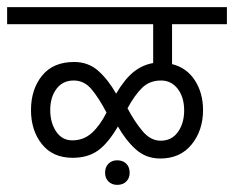

<svg xmlns="http://www.w3.org/2000/svg" viewBox="-44 -476 657 539"><path d="M0 0ZM439 -296Q480 -286 503 -250.5Q526 -215 526 -167Q526 -110 494 -70.5Q462 -31 406 -31Q366 -31 337.5 -56.5Q309 -82 287 -121Q259 -73 230.5 -53Q202 -33 160 -33Q104 -33 73.5 -71.5Q43 -110 43 -167Q43 -225 74 -263.5Q105 -302 164 -302Q204 -302 232 -277Q260 -252 282 -213Q306 -254 331 -274Q356 -294 386 -299V-408H-24V-456H593V-408H439ZM255 -160Q233 -202 212.5 -226Q192 -250 163 -250Q132 -250 114.5 -226.5Q97 -203 97 -167Q97 -132 113.5 -107Q130 -82 159 -82Q191 -82 214 -103Q237 -124 255 -160ZM408 -250Q376 -250 355 -229.5Q334 -209 314 -172Q334 -134 356.5 -107.5Q379 -81 407 -81Q438 -81 455.5 -105.5Q473 -130 473 -166Q473 -203 455 -226.5Q437 -250 408 -250ZM251 9Q251 -7 260.5 -16.5Q270 -26 285 -26Q301 -26 310.5 -16.5Q320 -7 320 9Q320 24 310.5 33.5Q301 43 285 43Q270 43 260.5 33.5Q251 24 251 9Z"/></svg>

Font: Cambay Devanagari
Style: Regular
Weight: 400
Designer: Pooja Saxena
Foundry: Pooja Saxena
Version: Version 1.180;PS 001.180;hotconv 1.0.70;makeotf.lib2.5.58329